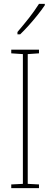

<svg xmlns="http://www.w3.org/2000/svg" viewBox="-20 -970 259 990"><path d="M181 0H38V-19L98 -22V-691L38 -695V-714H181V-695L123 -691V-22L181 -19ZM211 -943Q195 -919 172.5 -891Q150 -863 127 -837.5Q104 -812 84 -793H70V-805Q104 -845 130 -878Q156 -911 181 -950H211Z"/></svg>

Font: Noto Sans Lao ExtraCondensed Thin
Style: Regular
Weight: 100
Width: 2
Designer: Monotype Design Team
Foundry: Monotype Imaging Inc.
Version: Version 2.003; ttfautohint (v1.8.4.7-5d5b)